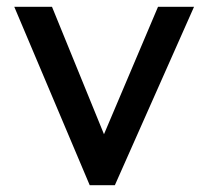

<svg xmlns="http://www.w3.org/2000/svg" viewBox="-20 -545 613 565"><path d="M244 0 22 -525H133L286 -150L445 -525H551L318 0Z"/></svg>

Font: Mach
Style: Regular
Weight: 400
Version: Version 1.002